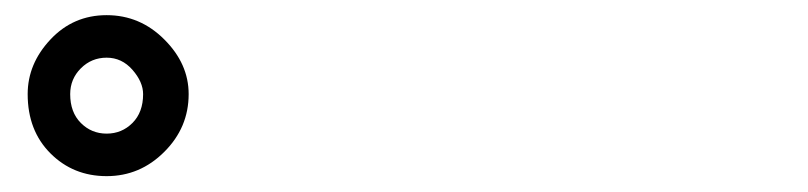

<svg xmlns="http://www.w3.org/2000/svg" viewBox="-20 -875 1040 247"><path d="M15.6 -753.9Q15.6 -793 44.9 -824.2Q74.2 -855.5 117.2 -855.5Q160.2 -855.5 191.4 -824.2Q222.7 -793 222.7 -753.9Q222.7 -710.9 191.4 -679.7Q160.2 -648.4 117.2 -648.4Q74.2 -648.4 44.9 -677.7Q15.6 -707 15.6 -753.9ZM70.3 -753.9Q70.3 -730.5 84 -716.8Q97.7 -703.1 117.2 -703.1Q136.7 -703.1 150.4 -716.8Q164.1 -730.5 164.1 -753.9Q164.1 -769.5 150.4 -785.2Q136.7 -800.8 117.2 -800.8Q97.7 -800.8 84 -787.1Q70.3 -773.4 70.3 -753.9Z"/></svg>

Font: WenQuanYi Micro Hei Mono
Style: Regular
Weight: 400
Foundry: Ascender Corporation
Version: Version 0.2.0-beta